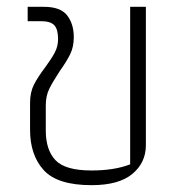

<svg xmlns="http://www.w3.org/2000/svg" viewBox="-20 -532 531 562"><path d="M68 -152V-231Q68 -262 79.5 -284.5Q91 -307 113 -336Q132 -362 141 -379.5Q150 -397 150 -418Q150 -446 139 -458Q128 -470 100 -470H61V-512H109Q157 -512 176.5 -487Q196 -462 196 -423Q196 -395 185.5 -373.5Q175 -352 155 -324Q134 -292 124 -271.5Q114 -251 114 -223V-150Q114 -93 142.5 -63Q171 -33 248 -33Q315 -33 361 -51V-512H407V-107Q407 -56 367.5 -23Q328 10 248 10Q148 10 108 -34Q68 -78 68 -152Z"/></svg>

Font: Athiti Light
Style: Regular
Weight: 300
Designer: CadsonDemak Team
Foundry: CadsonDemak
Version: Version 1.033